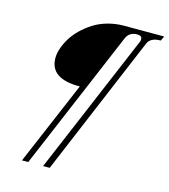

<svg xmlns="http://www.w3.org/2000/svg" viewBox="-123 -807 916 1042"><g transform="rotate(15 335.0 -285.5)"><path d="M98.1 139.2 297.4 -329.6Q129.4 -328.1 129.4 -445.3Q129.4 -470.2 139.2 -499Q148.9 -527.8 166.7 -557.4Q184.6 -586.9 212.6 -614.3Q240.7 -641.6 274.2 -663.1Q307.6 -684.6 351.8 -697.3Q396 -710 443.4 -710H669.9L657.2 -684.1Q600.6 -684.1 585 -647.9L253.9 139.2H216.8L549.3 -647Q552.7 -652.8 552.7 -663.1Q552.7 -683.1 526.4 -683.1Q482.4 -683.1 465.8 -647L133.3 139.2Z"/></g></svg>

Font: Elstob ExtraLight
Style: Italic
Weight: 200
Italic angle: -20°
Designer: Peter S. Baker
Version: Version 1.015